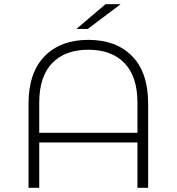

<svg xmlns="http://www.w3.org/2000/svg" viewBox="-20 -895 842 915"><path d="M555 -875 398 -757H344L483 -875ZM401 -705Q534 -705 610 -627Q686 -549 686 -401V0H635V-216H167V0H116V-401Q116 -549 192.5 -627Q269 -705 401 -705ZM167 -262H635V-406Q635 -530 573.5 -594Q512 -658 401 -658Q290 -658 228.5 -594Q167 -530 167 -406Z"/></svg>

Font: mBank Light
Style: Regular
Weight: 300
Designer: Julieta Ulanovsky
Foundry: Julieta Ulanovsky
Version: Version 7.200;PS 007.200;hotconv 1.0.88;makeotf.lib2.5.64775